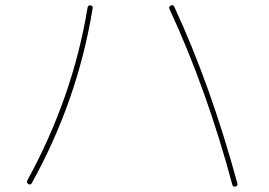

<svg xmlns="http://www.w3.org/2000/svg" viewBox="-20 -721 1040 742"><path d="M877.9 -6.8Q779.3 -375 634.8 -686.5Q630.9 -695.3 640.1 -699.7Q649.4 -704.1 653.3 -695.3Q793.9 -392.6 897.5 -11.7Q899.4 -2 889.6 0Q879.9 2 877.9 -6.8ZM89.8 -9.8Q81.1 -14.6 85.9 -24.4Q261.7 -345.7 318.4 -691.4Q320.3 -702.1 330.1 -700.2Q339.8 -698.2 337.9 -688.5Q280.3 -333 102.5 -12.7Q97.7 -4.9 89.8 -9.8Z"/></svg>

Font: Rounded-X Mgen+ 1m thin
Style: Regular
Weight: 100
Designer: [Source Han Sans]
Ryoko NISHIZUKA  (kana & ideographs); Paul D. Hunt (Latin, Greek & Cyrillic); Wenlong ZHANG  (bopomofo
Version: Version 1.059.20150602